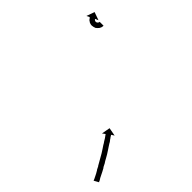

<svg xmlns="http://www.w3.org/2000/svg" viewBox="-131 -572 698 698"><g transform="rotate(-45 217.5 -223.0)"><path d="M-4 -12Q-2 -13 1 -14Q5 -16 9 -18Q14 -21 19 -23Q25 -27 31 -30H30Q37 -33 44 -37H43Q50 -41 57 -45Q64 -49 71 -53Q78 -57 85 -61Q92 -66 99 -70Q105 -74 111 -78Q117 -81 122 -85Q127 -88 132 -91Q136 -94 139 -96Q141 -98 143 -99Q144 -100 145 -100L137 -111L170 -105L164 -73L157 -84Q156 -83 155 -83Q153 -81 150 -80Q147 -77 143 -75Q139 -72 134 -68H133Q128 -65 122 -61Q116 -57 110 -53Q103 -49 96 -44Q89 -40 82 -36Q74 -32 67 -27Q60 -23 53 -20V-19Q47 -16 40 -12Q34 -9 28 -6Q23 -3 18 -1Q15 1 10 4Q7 5 5 6Q5 7 4 7L-6 -11Q-5 -11 -4 -12ZM417 -384Q417 -384 417 -384Q417 -384 417 -384Q417 -384 417 -384Q417 -384 417 -384Q416 -384 415 -384Q415 -384 415 -384Q415 -384 415 -384Q414 -384 414 -384Q414 -384 414 -384Q413 -384 411 -385Q411 -385 411 -385Q411 -385 411 -385Q411 -385 410.5 -385Q410 -385 410 -385Q408 -386 406 -386Q406 -386 406 -386.5Q406 -387 406 -387Q406 -387 405.5 -387Q405 -387 405 -387Q403 -388 401 -389Q401 -389 401 -389.5Q401 -390 400 -390Q400 -390 400 -390Q400 -390 400 -390Q398 -392 396 -394Q396 -394 395.5 -394Q395 -394 395 -394Q395 -394 395 -394.5Q395 -395 395 -395Q393 -397 391 -400Q391 -400 391 -400Q391 -400 391 -400Q391 -400 391 -400.5Q391 -401 391 -401Q390 -404 389 -407Q389 -407 389 -407Q389 -407 389 -407Q389 -408 389 -408Q389 -408 389 -408Q388 -411 388 -414Q388 -414 388 -414.5Q388 -415 388 -415Q388 -415 388 -415Q388 -415 388 -415Q388 -419 389 -422Q389 -422 389 -422Q389 -422 389 -422Q389 -422 389 -422Q389 -422 389 -422Q390 -425 391 -428Q391 -428 391.5 -428Q392 -428 392 -428Q392 -429 392 -429Q392 -429 392 -429Q393 -431 395 -433Q395 -433 395 -433Q395 -433 395 -433Q395 -434 395 -434Q395 -434 395 -434Q397 -435 399 -437Q399 -437 399 -437Q399 -437 399 -437Q399 -437 399 -437Q399 -437 399 -437Q401 -438 402 -439Q402 -439 402 -439Q402 -439 402 -439Q402 -439 402 -439.5Q402 -440 402 -440Q403 -440 404 -441Q404 -441 404 -441Q404 -441 404 -441Q404 -441 404 -441Q404 -441 404 -441Q405 -441 405 -441L399 -453L430 -442L419 -411L414 -423Q414 -423 413 -423Q413 -423 413 -423Q413 -423 413 -423Q413 -423 413 -423Q413 -423 413 -423Q413 -423 413 -422Q413 -422 413 -422Q413 -422 413 -422Q413 -423 413 -423Q413 -423 413 -423Q412 -422 411 -422Q411 -422 411.5 -422Q412 -422 412 -422Q412 -422 412 -422Q412 -422 412 -422Q411 -421 410 -420Q410 -420 410 -420Q410 -420 410 -421Q410 -421 410.5 -421Q411 -421 411 -421Q410 -420 409 -419Q409 -419 409 -419Q409 -419 409 -419Q409 -419 409 -419Q409 -419 409 -419Q409 -418 408 -416Q408 -416 408 -416.5Q408 -417 408 -417Q408 -417 408 -417Q408 -417 408 -417Q408 -416 408 -414Q408 -414 408 -414Q408 -414 408 -414Q408 -414 408 -414.5Q408 -415 408 -415Q408 -413 408 -411Q408 -411 408 -411.5Q408 -412 408 -412Q408 -412 408 -412Q408 -412 408 -412Q409 -411 409 -409Q409 -409 409 -409Q409 -409 409 -409Q409 -410 409 -410Q409 -410 409 -410Q410 -408 411 -407Q411 -407 411 -407Q411 -407 410 -407Q410 -408 410 -408Q410 -408 410 -408Q411 -407 412 -406Q412 -406 412 -406Q412 -406 412 -406Q412 -406 412 -406Q412 -406 412 -406Q413 -405 414 -405Q414 -405 414 -405Q414 -405 414 -405Q414 -405 414 -405Q414 -405 414 -405Q415 -405 416 -404Q416 -404 416 -404Q416 -404 416 -404Q415 -404 415 -404Q415 -404 415 -404Q416 -404 417 -404Q417 -404 417 -404Q417 -404 417 -404Q417 -404 417 -404Q417 -404 417 -404Q417 -404 418 -404Q418 -404 418 -404Q418 -404 418 -404Q418 -404 418 -404Q418 -404 418 -404Q418 -404 418 -404V-384Q418 -384 417 -384Z"/></g></svg>

Font: FRB American Cursive Just Arrows Light
Style: Italic
Weight: 300
Italic angle: -25°
Version: Version 2.0;Modular Font Editor K font №1